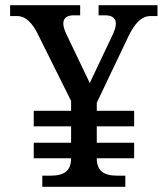

<svg xmlns="http://www.w3.org/2000/svg" viewBox="-20 -720 640 740"><path d="M129 -582 254 -331V-293H110V-233H254V-170H110V-110H254C254 -64 230 -43 176 -43H143V0H463V-43H431C377 -43 353 -64 353 -110H497V-170H353V-233H497V-293H353V-324L476 -582C498 -627 524 -658 559 -658H587V-700H360V-661H385C426 -661 437 -636 416 -590L326 -400L235 -590C214 -635 223 -661 265 -661H289V-700H19V-658H47C80 -658 108 -628 129 -582Z"/></svg>

Font: LT Superior Serif Medium
Style: Regular
Weight: 500
Designer: Daniel Lyons
Foundry: LyonsType
Version: Version 2.120;FEAKit 1.0